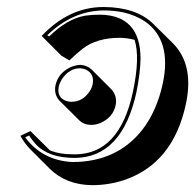

<svg xmlns="http://www.w3.org/2000/svg" viewBox="-20 -463 560 551"><path d="M241.7 -104.5Q220.2 -105 207.5 -117.7L150.9 -173.8Q134.3 -191.9 139.2 -217.8Q146.5 -252.9 182.1 -270Q196.8 -276.4 210 -276.9Q229.5 -275.9 242.7 -263.7L299.3 -207Q316.9 -188 312 -161.6Q304.7 -126.5 269 -110.4Q254.9 -104.5 241.7 -104.5ZM194.3 -20Q322.8 -20 361.3 -198.7Q361.8 -200.2 361.8 -201.2Q382.3 -298.8 366.2 -348.6Q347.2 -354 323.7 -354.5Q258.3 -354.5 217.8 -323.7Q200.7 -310.5 179.2 -289.6L156.2 -303.2L99.6 -359.9Q178.2 -442.9 277.3 -442.9Q371.6 -442.4 420.4 -394L477.1 -337.9Q537.1 -276.4 513.7 -165.5Q477.1 6.8 335 54.2Q291 68.4 244.1 68.4Q169.9 67.4 123 21.5L66.4 -35.2Q49.8 -52.2 38.6 -73.2L67.4 -86.9L123 -31.7Q149.9 -20 194.3 -20ZM194.3 -9.8Q118.2 -9.8 81.5 -50.3Q72.3 -61 63.5 -74.2L52.2 -68.8Q102.1 -2.4 187.5 2Q315.4 2 388.2 -90.3Q430.2 -144.5 447.3 -224.1Q473.1 -346.7 397 -400.9Q369.6 -419.4 333 -427.7Q306.6 -433.1 277.3 -433.1Q188 -432.1 115.7 -361.8L121.1 -358.4Q172.4 -408.7 224.1 -418Q243.7 -420.9 267.6 -420.9Q382.8 -418.9 383.3 -295.4Q382.8 -254.9 371.6 -198.7Q330.6 -10.7 194.3 -9.8ZM185.1 -170.9Q217.8 -170.9 237.8 -201.7Q243.7 -210.9 245.6 -220.2Q252 -250.5 226.6 -263.2Q221.7 -265.6 217.3 -266.1Q213.4 -266.6 210 -267.1Q178.7 -267.1 157.7 -235.8Q151.4 -225.6 148.9 -215.8Q142.1 -184.1 168.9 -173.8Q172.9 -172.4 175.8 -171.9Q180.7 -170.9 185.1 -170.9Z"/></svg>

Font: Linux Biolinum Shadow O
Style: Italic
Weight: 400
Italic angle: -12°
Designer: Philipp H. Poll
Foundry: Philipp H. Poll
Version: Version 0.6.2